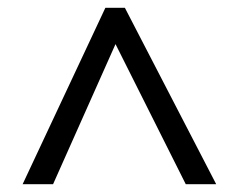

<svg xmlns="http://www.w3.org/2000/svg" viewBox="-20 -739 612 492"><path d="M38 -267 250 -719H300L534 -267H456L276 -626L116 -267Z"/></svg>

Font: Noto Sans Thai Looped
Style: Regular
Weight: 400
Designer: Sasikarn Vongin, Ben Mitchell
Foundry: The Fontpad Ltd
Version: Version 1.001; ttfautohint (v1.8.4.7-5d5b)